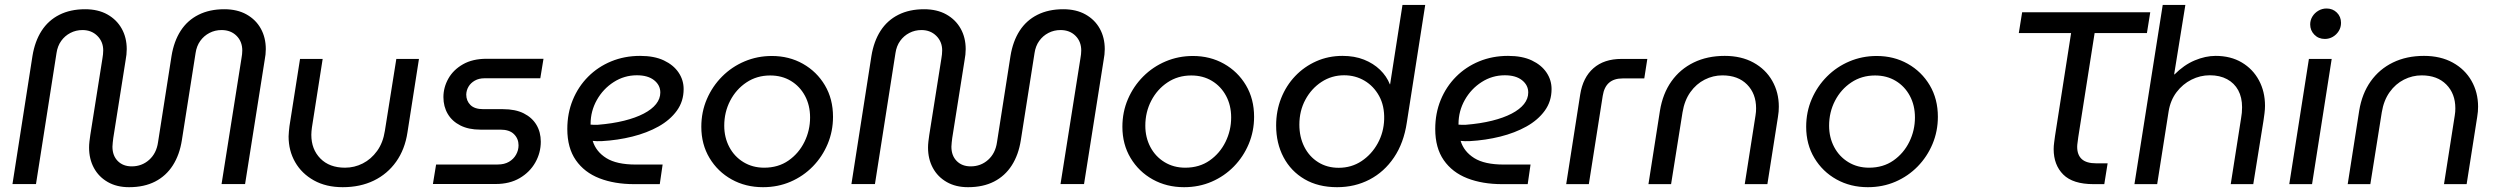

<svg xmlns="http://www.w3.org/2000/svg" viewBox="-20 -750 10179 782"><path d="M505.6 12.4Q455.6 12.4 418.9 -8.6Q382.2 -29.6 362.5 -66Q342.8 -102.4 342.8 -149Q342.8 -160.4 344.3 -173.8Q345.8 -187.2 347.8 -200.2L397.2 -512Q398.6 -519.2 399.5 -528.4Q400.4 -537.6 400.4 -544.8Q400.4 -580.2 376.5 -603.9Q352.6 -627.6 316 -627.6Q289.2 -627.6 266.6 -615.8Q244 -604 229.2 -583.3Q214.4 -562.6 210.2 -534L126.6 -0.4H30.8L112.2 -521.8Q122 -582 149.4 -624.5Q176.8 -667 221.7 -689.7Q266.6 -712.4 326.6 -712.4Q379.4 -712.4 417.3 -691.2Q455.2 -670 475.7 -633.4Q496.2 -596.8 496.2 -549.8Q496.2 -539.2 495 -527.7Q493.8 -516.2 491.8 -506L441.4 -188Q440.4 -178.6 439.2 -169.3Q438 -160 438 -152.6Q438 -116 459.6 -94.2Q481.2 -72.4 516.4 -72.4Q557.8 -72.4 587.5 -99Q617.2 -125.6 623.6 -170.4L678.6 -521.8Q688.4 -582 715.8 -624.5Q743.2 -667 788.3 -689.7Q833.4 -712.4 893.4 -712.4Q946.2 -712.4 984.1 -691.2Q1022 -670 1042.3 -633.4Q1062.6 -596.8 1062.6 -549.8Q1062.6 -539.8 1061.4 -528Q1060.2 -516.2 1058.2 -506.6L978.2 -0.4H882.4L963.6 -513.2Q965 -519.8 965.9 -529Q966.8 -538.2 966.8 -544.2Q966.8 -581 943.3 -604.3Q919.8 -627.6 882.4 -627.6Q855.6 -627.6 833 -615.8Q810.4 -604 795.6 -583.3Q780.8 -562.6 776.6 -534L720.8 -179.4Q711.6 -119.8 684 -76.6Q656.4 -33.4 611.7 -10.5Q567 12.4 505.6 12.4Z M1686.4 -510 1639.6 -211Q1629.2 -141.8 1593.6 -91.6Q1558 -41.4 1502.6 -14.5Q1447.2 12.4 1375.8 12.4Q1308.2 12.4 1258.6 -15.2Q1209 -42.8 1182.2 -89.5Q1155.4 -136.2 1155.4 -194.4Q1155.4 -203.8 1156.7 -215.1Q1158 -226.4 1159 -236.4L1202 -510H1294.2L1250.4 -230.6Q1249.4 -223 1248.7 -215.5Q1248 -208 1248 -201Q1248 -142 1284.8 -104.5Q1321.6 -67 1385.2 -67Q1423.4 -67 1457.5 -84.3Q1491.6 -101.6 1515.9 -135.2Q1540.2 -168.8 1547.6 -217.4L1594.2 -510Z M1743.2 -0.6 1756.2 -80H2007.2Q2034.2 -80 2053 -91Q2071.8 -102 2081.9 -120.1Q2092 -138.2 2092 -158.2Q2092 -185 2073.5 -203.5Q2055 -222 2018.2 -222H1936.2Q1888.8 -222 1855.1 -239Q1821.4 -256 1803.7 -286Q1786 -316 1786 -354.4Q1786 -394 1806.1 -429.8Q1826.2 -465.6 1865.5 -488.1Q1904.8 -510.6 1961.8 -510.6H2193.6L2180.6 -431.2H1953.6Q1930.4 -431.2 1913.7 -421.6Q1897 -412 1888.3 -397.2Q1879.6 -382.4 1879 -365Q1879 -339.4 1896 -322.4Q1913 -305.4 1948.4 -305.4H2028.6Q2079.4 -305.4 2113.4 -288.2Q2147.4 -271 2165 -241.3Q2182.6 -211.6 2182.6 -173Q2182.6 -127.8 2160.3 -88.3Q2138 -48.8 2096.9 -24.7Q2055.8 -0.6 1999.4 -0.6Z M2563 0Q2482.6 0 2421.3 -23.9Q2360 -47.8 2325.3 -97.7Q2290.6 -147.6 2290.6 -224.6Q2290.6 -288.8 2312.9 -343Q2335.2 -397.2 2375.3 -437.5Q2415.4 -477.8 2469.5 -500.1Q2523.6 -522.4 2587.2 -522.4Q2645 -522.4 2684.1 -503.8Q2723.2 -485.2 2743.8 -454.6Q2764.4 -424 2764.4 -387.2Q2764.4 -337.2 2736.7 -299.1Q2709 -261 2662.1 -234.8Q2615.2 -208.6 2555.4 -193.7Q2495.6 -178.8 2431 -175.2Q2420.4 -174.6 2411.4 -175Q2402.4 -175.4 2394 -176.2Q2407.4 -132.4 2449.5 -106.1Q2491.6 -79.8 2569.4 -79.8H2678.8L2667.2 0ZM2385.4 -242.4Q2392.2 -242 2399.7 -241.6Q2407.2 -241.2 2415.2 -241.8Q2474.6 -246.6 2521.7 -258.3Q2568.8 -270 2601.9 -287.3Q2635 -304.6 2652.2 -326.3Q2669.4 -348 2669.4 -373.2Q2669.4 -403.2 2644.1 -423.3Q2618.8 -443.4 2574 -443.4Q2522.6 -443.4 2479.5 -415.7Q2436.4 -388 2411 -342.9Q2385.6 -297.8 2385.4 -245.6Q2385.4 -244.6 2385.4 -244.2Q2385.4 -243.8 2385.4 -242.4Z M3087.6 12.4Q3016.8 12.4 2960 -19.2Q2903.2 -50.8 2869.8 -106.5Q2836.4 -162.2 2836.4 -233.6Q2836.4 -294 2859 -346.4Q2881.6 -398.8 2921.1 -438.4Q2960.6 -478 3012.6 -500Q3064.6 -522 3123.6 -522Q3193.8 -522 3250.2 -490.2Q3306.6 -458.4 3339.7 -402.7Q3372.8 -347 3372.8 -274.2Q3372.8 -215.6 3351 -163.6Q3329.2 -111.6 3290.5 -72Q3251.8 -32.4 3200.1 -10Q3148.4 12.4 3087.6 12.4ZM3092.4 -67Q3149.8 -67 3191.7 -96.3Q3233.6 -125.6 3256.5 -172.3Q3279.4 -219 3279.4 -271.6Q3279.4 -321 3258.6 -359.7Q3237.8 -398.4 3201.2 -420.5Q3164.6 -442.6 3117 -442.6Q3062.6 -442.6 3020.3 -414.4Q2978 -386.2 2953.9 -339.7Q2929.8 -293.2 2929.8 -238Q2929.8 -190.2 2950.4 -151.2Q2971 -112.2 3008.1 -89.6Q3045.2 -67 3092.4 -67Z M3922.6 12.4Q3872.6 12.4 3835.9 -8.6Q3799.2 -29.6 3779.5 -66Q3759.8 -102.4 3759.8 -149Q3759.8 -160.4 3761.3 -173.8Q3762.8 -187.2 3764.8 -200.2L3814.2 -512Q3815.6 -519.2 3816.5 -528.4Q3817.4 -537.6 3817.4 -544.8Q3817.4 -580.2 3793.5 -603.9Q3769.6 -627.6 3733 -627.6Q3706.2 -627.6 3683.6 -615.8Q3661 -604 3646.2 -583.3Q3631.4 -562.6 3627.2 -534L3543.6 -0.4H3447.8L3529.2 -521.8Q3539 -582 3566.4 -624.5Q3593.8 -667 3638.7 -689.7Q3683.6 -712.4 3743.6 -712.4Q3796.4 -712.4 3834.3 -691.2Q3872.2 -670 3892.7 -633.4Q3913.2 -596.8 3913.2 -549.8Q3913.2 -539.2 3912 -527.7Q3910.8 -516.2 3908.8 -506L3858.4 -188Q3857.4 -178.6 3856.2 -169.3Q3855 -160 3855 -152.6Q3855 -116 3876.6 -94.2Q3898.2 -72.4 3933.4 -72.4Q3974.8 -72.4 4004.5 -99Q4034.2 -125.6 4040.6 -170.4L4095.6 -521.8Q4105.4 -582 4132.8 -624.5Q4160.2 -667 4205.3 -689.7Q4250.4 -712.4 4310.4 -712.4Q4363.2 -712.4 4401.1 -691.2Q4439 -670 4459.3 -633.4Q4479.6 -596.8 4479.6 -549.8Q4479.6 -539.8 4478.4 -528Q4477.2 -516.2 4475.2 -506.6L4395.2 -0.4H4299.4L4380.6 -513.2Q4382 -519.8 4382.9 -529Q4383.8 -538.2 4383.8 -544.2Q4383.8 -581 4360.3 -604.3Q4336.8 -627.6 4299.4 -627.6Q4272.6 -627.6 4250 -615.8Q4227.4 -604 4212.6 -583.3Q4197.8 -562.6 4193.6 -534L4137.8 -179.4Q4128.6 -119.8 4101 -76.6Q4073.4 -33.4 4028.7 -10.5Q3984 12.4 3922.6 12.4Z M4802.6 12.4Q4731.8 12.4 4675 -19.2Q4618.2 -50.8 4584.8 -106.5Q4551.4 -162.2 4551.4 -233.6Q4551.4 -294 4574 -346.4Q4596.6 -398.8 4636.1 -438.4Q4675.6 -478 4727.6 -500Q4779.6 -522 4838.6 -522Q4908.8 -522 4965.2 -490.2Q5021.6 -458.4 5054.7 -402.7Q5087.8 -347 5087.8 -274.2Q5087.8 -215.6 5066 -163.6Q5044.2 -111.6 5005.5 -72Q4966.8 -32.4 4915.1 -10Q4863.4 12.4 4802.6 12.4ZM4807.4 -67Q4864.8 -67 4906.7 -96.3Q4948.6 -125.6 4971.5 -172.3Q4994.4 -219 4994.4 -271.6Q4994.4 -321 4973.6 -359.7Q4952.8 -398.4 4916.2 -420.5Q4879.6 -442.6 4832 -442.6Q4777.6 -442.6 4735.3 -414.4Q4693 -386.2 4668.9 -339.7Q4644.8 -293.2 4644.8 -238Q4644.8 -190.2 4665.4 -151.2Q4686 -112.2 4723.1 -89.6Q4760.2 -67 4807.4 -67Z M5425.8 12.4Q5349.2 12.4 5293.5 -20.1Q5237.8 -52.6 5207.7 -109.6Q5177.6 -166.6 5177.6 -239Q5177.6 -298.4 5198 -349.9Q5218.4 -401.4 5255 -439.9Q5291.6 -478.4 5340.9 -500.4Q5390.2 -522.4 5448 -522.4Q5497 -522.4 5535.4 -507.1Q5573.8 -491.8 5600.7 -465.8Q5627.6 -439.8 5640.8 -406.6H5641.8L5692.2 -730H5784.8L5709.8 -250.6Q5697.4 -167.6 5657.6 -108.7Q5617.8 -49.8 5558.1 -18.7Q5498.4 12.4 5425.8 12.4ZM5432.4 -66.6Q5484.4 -66.6 5525.5 -93.9Q5566.6 -121.2 5591.3 -166.1Q5616 -211 5617.6 -264Q5619.2 -318.8 5597.1 -359Q5575 -399.2 5537.6 -421.3Q5500.2 -443.4 5454.6 -443.4Q5403.8 -443.4 5362.5 -416.4Q5321.2 -389.4 5296.7 -343.9Q5272.2 -298.4 5272.2 -242.4Q5272.2 -192.2 5292.2 -152.3Q5312.2 -112.4 5348.6 -89.5Q5385 -66.6 5432.4 -66.6Z M6098 0Q6017.6 0 5956.3 -23.9Q5895 -47.8 5860.3 -97.7Q5825.6 -147.6 5825.6 -224.6Q5825.6 -288.8 5847.9 -343Q5870.2 -397.2 5910.3 -437.5Q5950.4 -477.8 6004.5 -500.1Q6058.6 -522.4 6122.2 -522.4Q6180 -522.4 6219.1 -503.8Q6258.2 -485.2 6278.8 -454.6Q6299.4 -424 6299.4 -387.2Q6299.4 -337.2 6271.7 -299.1Q6244 -261 6197.1 -234.8Q6150.2 -208.6 6090.4 -193.7Q6030.6 -178.8 5966 -175.2Q5955.4 -174.6 5946.4 -175Q5937.4 -175.4 5929 -176.2Q5942.4 -132.4 5984.5 -106.1Q6026.6 -79.8 6104.4 -79.8H6213.8L6202.2 0ZM5920.4 -242.4Q5927.2 -242 5934.7 -241.6Q5942.2 -241.2 5950.2 -241.8Q6009.6 -246.6 6056.7 -258.3Q6103.8 -270 6136.9 -287.3Q6170 -304.6 6187.2 -326.3Q6204.4 -348 6204.4 -373.2Q6204.4 -403.2 6179.1 -423.3Q6153.8 -443.4 6109 -443.4Q6057.6 -443.4 6014.5 -415.7Q5971.4 -388 5946 -342.9Q5920.6 -297.8 5920.4 -245.6Q5920.4 -244.6 5920.4 -244.2Q5920.4 -243.8 5920.4 -242.4Z M6359 0 6416 -365Q6427 -434.6 6470.1 -472.3Q6513.2 -510 6584 -510H6689.4L6677 -430.6H6588.8Q6553.8 -430.6 6533.6 -413Q6513.4 -395.4 6507.8 -359.8L6451.2 0Z M6694 0 6740.8 -299Q6752.2 -368.8 6787.6 -418.7Q6823 -468.6 6878.4 -495.5Q6933.8 -522.4 7004.6 -522.4Q7072.2 -522.4 7121.8 -495.1Q7171.4 -467.8 7198.2 -420.8Q7225 -373.8 7225 -315.6Q7225 -306.2 7224.2 -295.4Q7223.4 -284.6 7221.4 -273.6L7178.4 0H7086.2L7130 -279.4Q7131.4 -287.4 7131.9 -294.7Q7132.4 -302 7132.4 -309Q7132.4 -368.6 7095.6 -405.8Q7058.8 -443 6995.2 -443Q6957.4 -443 6923.1 -425.7Q6888.8 -408.4 6864.8 -374.8Q6840.8 -341.2 6832.8 -292.6L6786.2 0Z M7587.6 12.4Q7516.8 12.4 7460 -19.2Q7403.2 -50.8 7369.8 -106.5Q7336.4 -162.2 7336.4 -233.6Q7336.4 -294 7359 -346.4Q7381.6 -398.8 7421.1 -438.4Q7460.6 -478 7512.6 -500Q7564.6 -522 7623.6 -522Q7693.8 -522 7750.2 -490.2Q7806.6 -458.4 7839.7 -402.7Q7872.8 -347 7872.8 -274.2Q7872.8 -215.6 7851 -163.6Q7829.2 -111.6 7790.5 -72Q7751.8 -32.4 7700.1 -10Q7648.4 12.4 7587.6 12.4ZM7592.4 -67Q7649.8 -67 7691.7 -96.3Q7733.6 -125.6 7756.5 -172.3Q7779.4 -219 7779.4 -271.6Q7779.4 -321 7758.6 -359.7Q7737.8 -398.4 7701.2 -420.5Q7664.6 -442.6 7617 -442.6Q7562.6 -442.6 7520.3 -414.4Q7478 -386.2 7453.9 -339.7Q7429.8 -293.2 7429.8 -238Q7429.8 -190.2 7450.4 -151.2Q7471 -112.2 7508.1 -89.6Q7545.2 -67 7592.4 -67Z M8507 0Q8422.6 0 8383.5 -39.1Q8344.4 -78.2 8344.4 -142.6Q8344.4 -155.4 8346.4 -169.7Q8348.4 -184 8350 -196.6L8415.4 -615.2H8202.4L8216 -700H8737.8L8724.2 -615.2H8511.2L8444.6 -191.4Q8443.6 -181.4 8441.9 -170.6Q8440.2 -159.8 8440.2 -151.8Q8440.2 -119 8459 -101.9Q8477.8 -84.8 8517.4 -84.8H8564.2L8550.6 0Z M8673.4 0 8788.6 -730H8880.8L8835.6 -450.2L8835.8 -446Q8875 -485.6 8918.9 -504Q8962.8 -522.4 9004 -522.4Q9065.4 -522.4 9110.6 -495.6Q9155.8 -468.8 9180.5 -422.8Q9205.2 -376.8 9205.2 -319Q9205.2 -305.6 9203.1 -288.5Q9201 -271.4 9199 -258.6L9157.4 0H9065.6L9107.8 -268.8Q9109.8 -279.6 9110.8 -290.7Q9111.8 -301.8 9111.8 -313.2Q9111.8 -353.4 9096.1 -382.4Q9080.4 -411.4 9050.8 -427.4Q9021.2 -443.4 8980.4 -443.4Q8941.2 -443.4 8905.6 -425.5Q8870 -407.6 8845 -374.7Q8820 -341.8 8812.6 -296.2L8766 0Z M9304 0 9384 -510H9476.8L9396.8 0ZM9449 -591.4Q9423 -591.4 9406.1 -608.8Q9389.2 -626.2 9389.2 -650.4Q9389.2 -667.8 9398.1 -682.5Q9407 -697.2 9422.4 -706.3Q9437.8 -715.4 9456 -715.4Q9481 -715.4 9497.9 -698.7Q9514.8 -682 9514.8 -657Q9514.8 -638.6 9505.6 -623.7Q9496.4 -608.8 9481.5 -600.1Q9466.6 -591.4 9449 -591.4Z M9542 0 9588.8 -299Q9600.2 -368.8 9635.6 -418.7Q9671 -468.6 9726.4 -495.5Q9781.8 -522.4 9852.6 -522.4Q9920.2 -522.4 9969.8 -495.1Q10019.4 -467.8 10046.2 -420.8Q10073 -373.8 10073 -315.6Q10073 -306.2 10072.2 -295.4Q10071.4 -284.6 10069.4 -273.6L10026.4 0H9934.2L9978 -279.4Q9979.4 -287.4 9979.9 -294.7Q9980.4 -302 9980.4 -309Q9980.4 -368.6 9943.6 -405.8Q9906.8 -443 9843.2 -443Q9805.4 -443 9771.1 -425.7Q9736.8 -408.4 9712.8 -374.8Q9688.8 -341.2 9680.8 -292.6L9634.2 0Z"/></svg>

Font: MuseoModerno Thin
Style: Italic
Weight: 100
Italic angle: -9°
Designer: Pablo Cosgaya, Héctor Gatti, Marcela Romero, and the Authors of The MuseoModerno Project.
Foundry: Omnibus-Type Team
Version: Version 1.003